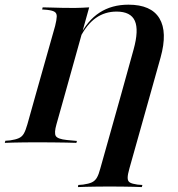

<svg xmlns="http://www.w3.org/2000/svg" viewBox="-46 -602 749 809"><path d="M104 -201.6 186.3 -492.7Q192.7 -518.5 193.1 -532.3Q193.5 -546 184.3 -552Q175 -558.1 152.4 -560.5L131.5 -562.1L133.9 -571Q148.4 -571 168.5 -570.2Q188.7 -569.4 214.5 -569Q240.3 -568.5 268.5 -568.5Q283.9 -568.5 299.2 -569.4Q314.5 -570.2 329.8 -571L226.6 -201.6ZM107.3 -2.4Q79 -2.4 54 -2Q29 -1.6 8.9 -1.2Q-11.3 -0.8 -25.8 0L-23.4 -8.9L-3.2 -10.5Q19.4 -13.7 33.1 -19.8Q46.8 -25.8 54.4 -39.1Q62.1 -52.4 69.4 -78.2L104 -201.6H226.6L191.9 -78.2Q181.5 -41.9 189.1 -29Q196.8 -16.1 235.5 -12.1L278.2 -8.1L275.8 0Q258.1 -0.8 232.7 -1.2Q207.3 -1.6 175.8 -2Q144.4 -2.4 108.1 -2.4H109.7ZM463.7 -201.6 516.9 -393.5Q539.5 -475 522.2 -514.1Q504.8 -553.2 445.2 -553.2Q396 -553.2 357.7 -526.2Q319.4 -499.2 290.3 -441.9L288.7 -447.6Q321.8 -515.3 373.4 -548.8Q425 -582.3 495.2 -582.3Q591.1 -582.3 625.8 -524.6Q660.5 -466.9 630.6 -359.7L586.3 -201.6ZM414.5 183.9Q387.1 183.9 361.7 184.3Q336.3 184.7 316.1 185.1Q296 185.5 282.3 186.3L283.9 177.4L304 175.8Q327.4 172.6 340.7 166.5Q354 160.5 362.1 146.8Q370.2 133.1 376.6 108.1L463.7 -201.6H586.3L499.2 108.1Q491.9 133.1 491.9 147.2Q491.9 161.3 501.2 166.9Q510.5 172.6 533.1 175.8L554 177.4L551.6 186.3Q537.9 185.5 517.3 185.1Q496.8 184.7 471.4 184.3Q446 183.9 416.9 183.9Z"/></svg>

Font: Playfair 144pt
Style: Bold Italic
Weight: 700
Italic angle: -15.6°
Designer: Claus Eggers Sørensen
Foundry: Claus Eggers Sørensen
Version: Version 2.203